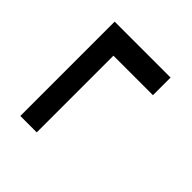

<svg xmlns="http://www.w3.org/2000/svg" viewBox="-39 -545 670 670"><g transform="rotate(-45 296.0 -210.0)"><path d="M525.5 -71.5H438.5V-318H525.5ZM60 -266.5V-347.5H525.5V-266.5Z"/></g></svg>

Font: Anek Gujarati SemiExpanded Medium
Style: Regular
Weight: 500
Width: 6
Designer: Mrunmayee Ghaisas (Gujarati), Yesha Goshar (Latin)
Foundry: Ek Type
Version: Version 1.003